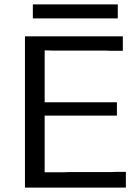

<svg xmlns="http://www.w3.org/2000/svg" viewBox="-20 -857 637 877"><path d="M130 -773V-837H518V-773ZM94 0V-691H541V-625H484L459 -626H219L184 -627V-390H514V-329H184V-70H269L293 -71H487L509 -72H555V0Z"/></svg>

Font: CMU Sans Serif
Style: Medium
Weight: 500
Version: Version 0.7.0